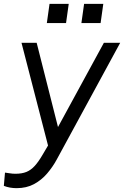

<svg xmlns="http://www.w3.org/2000/svg" viewBox="-63 -760 646 1000"><path d="M23 220Q6 220 -11 217Q-28 214 -43 208L-37 139Q-27 140 -12.5 142.5Q2 145 17 145Q51 145 74.5 135.5Q98 126 118 104Q138 82 160 44L206 -34L196 32L49 -537H128L247 -67H222L478 -537H563L233 70Q212 109 182.5 143.5Q153 178 114 199Q75 220 23 220ZM181 -640 195 -740H295L281 -640ZM361 -640 375 -740H475L461 -640Z"/></svg>

Font: Plus Jakarta Sans
Style: Italic
Weight: 400
Italic angle: -8°
Designer: Gumpita Rahayu
Foundry: Tokotype
Version: Version 2.006